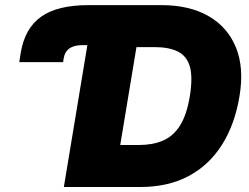

<svg xmlns="http://www.w3.org/2000/svg" viewBox="-20 -748 995 768"><path d="M57.1 -499.5 63 -537.6Q79.6 -635.3 144.8 -681.4Q210 -727.5 334 -727.5H356L329.6 -567.4H308.6Q276.4 -567.4 257.8 -554.4Q239.3 -541.5 234.9 -515.6L232.4 -499.5ZM541 0H316.9L344.7 -168H535.6Q590.8 -168 631.8 -185.5Q672.9 -203.1 700 -245.8Q727.1 -288.6 739.3 -363.3Q751.5 -438.5 739.5 -481.2Q727.5 -523.9 691.7 -541.7Q655.8 -559.6 598.1 -559.6H406.7L434.6 -727.5H625.5Q737.8 -727.5 814.2 -683.6Q890.6 -639.6 923.8 -558.1Q957 -476.6 938 -363.3Q919.4 -250.5 867.9 -168.9Q816.4 -87.4 734.4 -43.7Q652.3 0 541 0ZM553.7 -727.5 433.1 0H235.4L356 -727.5Z"/></svg>

Font: Inter 16pt Black
Style: Italic
Weight: 900
Italic angle: -9.3988°
Version: Version 4.001;git-66647c0bb